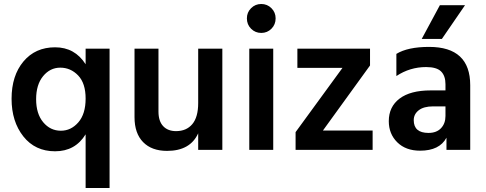

<svg xmlns="http://www.w3.org/2000/svg" viewBox="-20 -751 2435 962"><path d="M285 -96Q336 -96 372.5 -138Q409 -180 409 -257Q409 -334 371.5 -373Q334 -412 282 -412Q231 -412 196 -369.5Q161 -327 161 -254Q161 -181 196.5 -138.5Q232 -96 285 -96ZM529 191H409V-78Q357 7 256 7Q156 7 97 -67.5Q38 -142 38 -256Q38 -372 97.5 -443Q157 -514 256 -514Q355 -514 409 -429V-507H529Z M1094 0H973V-83Q933 5 817 5Q740 5 697 -39Q654 -83 654 -164V-507H774V-192Q774 -144 797.5 -119Q821 -94 862 -94Q914 -94 943.5 -129Q973 -164 973 -235V-507H1094Z M1349 0H1229V-507H1349ZM1361 -659Q1361 -628 1340 -607Q1319 -586 1289 -586Q1259 -586 1238 -607Q1217 -628 1217 -659Q1217 -689 1238 -710Q1259 -731 1289 -731Q1319 -731 1340 -710Q1361 -689 1361 -659Z M1847 0H1461V-89L1696 -411H1470V-507H1834V-423L1598 -97H1847Z M2127 -85Q2167 -85 2189.5 -108.5Q2212 -132 2212 -170V-218H2150Q2103 -218 2078 -198.5Q2053 -179 2053 -149Q2053 -85 2127 -85ZM2217 -61Q2182 4 2085 4Q2013 4 1970.5 -38Q1928 -80 1928 -144Q1928 -216 1982 -257Q2036 -298 2138 -298H2212V-329Q2212 -371 2190 -393Q2168 -415 2115 -415Q2034 -415 1966 -370V-481Q2023 -516 2130 -516Q2336 -516 2336 -324V0H2217ZM2194 -556H2093L2184 -725H2310Z"/></svg>

Font: Hind Vadodara SemiBold
Style: Regular
Weight: 600
Designer: Hitesh Malaviya
Foundry: Indian Type Foundry
Version: Version 1.001;PS 1.0;hotconv 1.0.86;makeotf.lib2.5.63406; tt